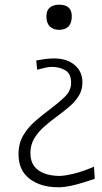

<svg xmlns="http://www.w3.org/2000/svg" viewBox="-20 -582 436 820"><path d="M232.4 -454.6Q208 -454.6 193.1 -468.8Q178.2 -482.9 178.2 -512.7Q178.2 -538.1 193.1 -550Q208 -562 232.9 -562Q286.6 -562 286.6 -512.7Q286.6 -482.9 272.2 -468.8Q257.8 -454.6 232.4 -454.6ZM228.5 217.8Q153.8 217.8 106.4 181.6Q59.1 145.5 59.1 76.7Q59.1 30.3 79.3 -3.9Q99.6 -38.1 130.4 -64.7Q161.1 -91.3 191.4 -113.8Q228 -141.1 255.9 -167.7Q283.7 -194.3 283.7 -228.5Q283.7 -267.1 259.3 -281.5Q234.9 -295.9 202.6 -296.4Q189 -296.4 170.4 -292.2Q151.9 -288.1 138.7 -284.2L134.8 -323.7Q149.4 -326.7 170.9 -329.6Q192.4 -332.5 210.4 -332.5Q265.6 -332.5 298.8 -304.4Q332 -276.4 332 -230Q332 -197.8 316.4 -172.6Q300.8 -147.5 276.1 -126.5Q251.5 -105.5 224.1 -85.4Q195.8 -64.9 169.7 -42Q143.6 -19 126.7 8.5Q109.9 36.1 109.9 72.3Q109.9 120.1 142.8 144.3Q175.8 168.5 233.4 169.4Q254.9 169.4 295.2 159.7Q335.4 149.9 381.3 129.9L384.8 181.6Q364.7 188.5 337.6 197Q310.5 205.6 281.7 211.7Q252.9 217.8 228.5 217.8Z"/></svg>

Font: Pinar DS1-Light
Style: Regular
Weight: 300
Designer: Amin Abedi
Version: Version 2.000